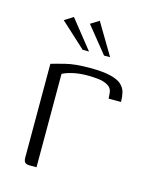

<svg xmlns="http://www.w3.org/2000/svg" viewBox="-93 -641 557 703"><g transform="rotate(15 185.5 -289.0)"><path d="M113 0H86Q75 0 69.5 -5Q64 -10 64 -24V-379Q84 -385 118.5 -393.5Q153 -402 208 -402Q257 -402 286 -395Q315 -388 328.5 -375.5Q342 -363 346 -346.5Q350 -330 350 -311H303L302 -325Q302 -348 286.5 -358Q271 -368 250 -370.5Q229 -373 208 -373Q177 -373 152.5 -367.5Q128 -362 113 -354ZM165 -459 70 -546 103 -567 189 -459ZM246 -459 166 -558 198 -578 269 -459Z"/></g></svg>

Font: Genos Light
Style: Regular
Weight: 300
Designer: Robert E. Leuschke
Foundry: Robert E. Leuschke
Version: Version 1.010